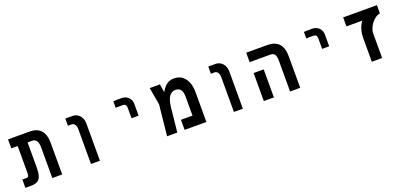

<svg xmlns="http://www.w3.org/2000/svg" viewBox="14 -1444 4772 2272"><g transform="rotate(-20 2400.0 -308.0)"><path d="M333.5 -496H277V-184Q277 -119 265.5 -79.2Q254 -39.5 225 -19.8Q196 0 144 0H68.5V-105H124Q137 -105 144.5 -116.2Q152 -127.5 152 -151V-496H71.5V-609H340Q437 -609 484.5 -556Q532 -503 532 -395.5V0H407.5V-383Q407.5 -440 389.5 -468Q371.5 -496 333.5 -496Z M838 -518.5H793V-609H880.5Q918.5 -609 947.2 -590.2Q976 -571.5 991.5 -539.5Q1007 -507.5 1007 -468.5V0H894.5V-439Q894.5 -475.5 879 -497Q863.5 -518.5 838 -518.5Z M1500 -609Q1478.5 -609 1442.2 -608.5Q1406 -608 1396.5 -607V-524.5Q1403.5 -525 1434.5 -525.5Q1465.5 -526 1486 -526Q1507 -526 1518.8 -514Q1530.5 -502 1530.5 -479V-344.5H1619.5V-494Q1619.5 -526.5 1603.8 -552.8Q1588 -579 1560.5 -594Q1533 -609 1500 -609Z M2347.5 -379.5V0H2073.5V-127H2219V-365.5Q2219 -482 2133 -482Q2081 -482 2052 -438.2Q2023 -394.5 2013 -303L1981.5 0H1853L1893 -387.5L1854.5 -606H1983L1998.5 -507H2002Q2020.5 -537.5 2038.8 -559.8Q2057 -582 2088.5 -599Q2120 -616 2163.5 -616Q2219 -616 2260.8 -587Q2302.5 -558 2325 -504.5Q2347.5 -451 2347.5 -379.5Z M2638 -518.5H2593V-609H2680.5Q2718.5 -609 2747.2 -590.2Q2776 -571.5 2791.5 -539.5Q2807 -507.5 2807 -468.5V0H2694.5V-439Q2694.5 -475.5 2679 -497Q2663.5 -518.5 2638 -518.5Z M3330.5 -490H3071V-609H3335.5Q3433.5 -609 3481.5 -555.8Q3529.5 -502.5 3529.5 -394.5V0H3402V-388.5Q3402 -443.5 3385.2 -466.8Q3368.5 -490 3330.5 -490ZM3071 -353H3198V0H3071Z M3900 -609Q3878.5 -609 3842.2 -608.5Q3806 -608 3796.5 -607V-524.5Q3803.5 -525 3834.5 -525.5Q3865.5 -526 3886 -526Q3907 -526 3918.8 -514Q3930.5 -502 3930.5 -479V-344.5H4019.5V-494Q4019.5 -526.5 4003.8 -552.8Q3988 -579 3960.5 -594Q3933 -609 3900 -609Z M4491 -496H4291.5V-609H4717V-505Q4678.5 -499.5 4642.2 -468Q4606 -436.5 4583.5 -392.2Q4561 -348 4561 -306V0H4431V-295.5Q4431 -355 4446.8 -407Q4462.5 -459 4491 -496Z"/></g></svg>

Font: JuliaMono
Style: Bold
Weight: 700
Monospace: yes
Designer: cormullion
Foundry: corm
Version: Version 0.055; ttfautohint (v1.8.4)